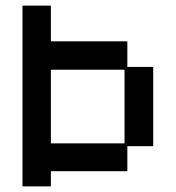

<svg xmlns="http://www.w3.org/2000/svg" viewBox="-20 -651 626 683"><path d="M60 12V-631H161V-504H433V-413H525V-131H433V-42H161V12ZM161 -141H423V-403H161Z"/></svg>

Font: Pixelify Sans
Style: Regular
Weight: 400
Designer: Stefie Justprince
Foundry: Typecalism Foundryline
Version: Version 1.000;February 13, 2025;FontCreator 15.0.0.3015 64-b